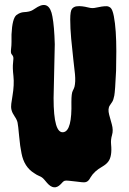

<svg xmlns="http://www.w3.org/2000/svg" viewBox="-20 -755 529 789"><path d="M205.1 -573.2 200.2 -351.6Q200.2 -204.1 241.2 -211.9Q276.4 -217.8 273.4 -335.9Q273.4 -371.1 278.8 -381.3Q284.2 -391.6 286.1 -398.4Q291 -418 288.1 -450.2Q286.1 -470.7 281.2 -511.7Q276.4 -552.7 272.5 -596.2Q268.6 -639.6 268.6 -674.8Q268.6 -710 275.9 -718.8Q283.2 -727.5 294.4 -729Q305.7 -730.5 317.9 -729Q330.1 -727.5 341.3 -724.6Q352.5 -721.7 359.9 -721.7Q367.2 -721.7 377.4 -724.1Q387.7 -726.6 397.9 -728Q408.2 -729.5 417.5 -729.5Q426.8 -729.5 434.6 -722.7Q442.4 -715.8 447.8 -688.5Q453.1 -661.1 455.6 -624Q458 -586.9 458 -544.4Q458 -502 457 -463.9Q453.1 -379.9 449.7 -362.3Q446.3 -344.7 441.4 -336.9Q436.5 -329.1 431.6 -322.3Q421.9 -308.6 428.7 -283.2Q435.5 -257.8 439.5 -244.1Q446.3 -219.7 440.4 -200.2Q434.6 -180.7 436.5 -162.1Q441.4 -112.3 424.8 -90.8Q417 -80.1 400.4 -70.3Q367.2 -51.8 351.6 -25.4Q343.8 -9.8 333 -6.8Q327.1 -4.9 315.4 -6.3Q303.7 -7.8 290 -9.3Q276.4 -10.7 263.7 -12.2Q251 -13.7 246.1 -12.2Q241.2 -10.7 237.3 -6.3Q233.4 -2 228.5 2.9Q202.1 29.3 173.8 -2.9Q168 -9.8 162.6 -16.1Q157.2 -22.5 152.3 -25.9Q147.5 -29.3 139.2 -32.7Q130.9 -36.1 121.1 -43Q79.1 -68.4 68.4 -125Q62.5 -152.3 58.6 -195.8Q54.7 -239.3 52.2 -251Q49.8 -262.7 40 -276.9Q30.3 -291 27.3 -303.2Q24.4 -315.4 26.4 -329.1Q28.3 -342.8 31.2 -360.4Q39.1 -407.2 35.2 -442.4Q31.2 -477.5 33.7 -497.1Q36.1 -516.6 34.2 -522Q32.2 -527.3 27.8 -532.2Q23.4 -537.1 25.4 -552.7Q27.3 -568.4 27.3 -583Q27.3 -597.7 27.3 -613.3Q30.3 -679.7 47.9 -693.4Q62.5 -704.1 78.1 -705.1Q102.5 -706.1 114.7 -713.9Q127 -721.7 134.8 -726.6Q183.6 -753.9 195.3 -687.5Q203.1 -646.5 205.1 -573.2Z"/></svg>

Font: Creepster
Style: Regular
Weight: 400
Designer: Font Diner, Inc
Foundry: Font Diner, Inc
Version: Version 1.002